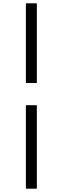

<svg xmlns="http://www.w3.org/2000/svg" viewBox="-20 -858 378 1157"><path d="M136 279V-224H202V279ZM202 -358H136V-838H202Z"/></svg>

Font: Noto Serif SC ExtraLight
Style: Bold
Weight: 700
Version: Version 2.002-H1;hotconv 1.1.0;makeotfexe 2.6.0